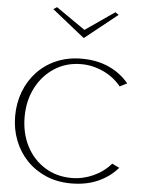

<svg xmlns="http://www.w3.org/2000/svg" viewBox="-63 -1034 820 1089"><g transform="rotate(5 346.5 -489.5)"><path d="M383 5Q304 5 240 -22.5Q176 -50 130 -98Q84 -146 59 -210.5Q34 -275 34 -348Q34 -422 58.5 -487Q83 -552 129 -601Q175 -650 239.5 -677.5Q304 -705 383 -705Q469 -705 537 -674.5Q605 -644 651 -588L610 -567Q570 -617 509 -645.5Q448 -674 383 -674Q297 -674 230.5 -631Q164 -588 126 -514.5Q88 -441 88 -348Q88 -256 125.5 -183Q163 -110 230 -68Q297 -26 383 -26Q447 -26 506.5 -53Q566 -80 606 -127L648 -107Q602 -54 535.5 -24.5Q469 5 383 5ZM217 -984 383 -869 549 -984 569 -971 385 -824H381L197 -971Z"/></g></svg>

Font: Panamera Light
Style: Regular
Weight: 300
Designer: Bastien Sozeau
Foundry: NBR — Bastien Sozeau
Version: Version 3.002; ttfautohint (v1.8.4.7-5d5b);gftools[0.9.33]